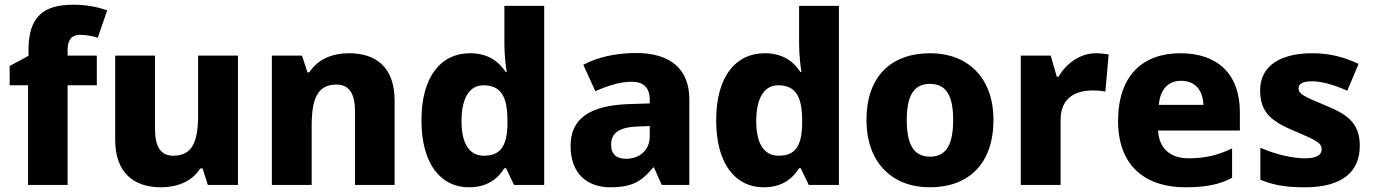

<svg xmlns="http://www.w3.org/2000/svg" viewBox="-20 -785 5831 815"><path d="M391 -423V-549H267V-574C267 -614 283 -637 319 -637C350 -637 374 -631 395 -625L435 -741C395 -755 349 -765 291 -765C166 -765 101 -715 101 -574V-548L21 -505V-423H99V0H267V-423Z M990 -549H821V-299C821 -186 798 -124 716 -124C661 -124 638 -163 638 -238V-549H469V-191C469 -50 550 10 663 10C731 10 795 -14 830 -70H840L862 0H990Z M1461 -559C1388 -559 1328 -532 1293 -478H1285L1262 -549H1134V0H1303V-250C1303 -363 1326 -426 1408 -426C1463 -426 1487 -387 1487 -311V0H1655V-358C1655 -499 1577 -559 1461 -559Z M1970 10C2048 10 2093 -26 2121 -71H2128L2162 0H2290V-760H2121V-597C2121 -553 2127 -503 2131 -479H2127C2097 -524 2052 -559 1975 -559C1853 -559 1769 -462 1769 -274C1769 -88 1852 10 1970 10ZM2034 -124C1975 -124 1939 -171 1939 -271C1939 -372 1975 -423 2032 -423C2110 -423 2134 -370 2134 -272V-257C2132 -167 2106 -124 2034 -124Z M2681 -560C2593 -560 2516 -542 2456 -510L2507 -398C2560 -421 2612 -438 2661 -438C2709 -438 2738 -415 2738 -362V-346L2644 -343C2485 -336 2402 -283 2402 -166C2402 -46 2474 10 2571 10C2662 10 2705 -15 2752 -74H2756L2789 0H2906V-364C2906 -493 2824 -560 2681 -560ZM2687 -248 2738 -250V-206C2738 -147 2694 -111 2638 -111C2600 -111 2574 -128 2574 -170C2574 -217 2603 -245 2687 -248Z M3221 10C3299 10 3344 -26 3372 -71H3379L3413 0H3541V-760H3372V-597C3372 -553 3378 -503 3382 -479H3378C3348 -524 3303 -559 3226 -559C3104 -559 3020 -462 3020 -274C3020 -88 3103 10 3221 10ZM3285 -124C3226 -124 3190 -171 3190 -271C3190 -372 3226 -423 3283 -423C3361 -423 3385 -370 3385 -272V-257C3383 -167 3357 -124 3285 -124Z M4197 -276C4197 -458 4085 -559 3929 -559C3760 -559 3658 -458 3658 -276C3658 -92 3770 10 3926 10C4094 10 4197 -92 4197 -276ZM3829 -276C3829 -377 3858 -429 3927 -429C3998 -429 4026 -377 4026 -276C4026 -174 3998 -120 3928 -120C3857 -120 3829 -174 3829 -276Z M4632 -559C4563 -559 4505 -514 4473 -459H4466L4440 -549H4313V0H4482V-275C4482 -377 4554 -401 4618 -401C4641 -401 4660 -399 4672 -396L4686 -554C4674 -556 4650 -559 4632 -559Z M4991 -559C4832 -559 4726 -466 4726 -271C4726 -78 4845 10 5011 10C5100 10 5156 -2 5210 -30V-155C5149 -126 5095 -113 5025 -113C4944 -113 4899 -159 4896 -231H5243V-309C5243 -473 5146 -559 4991 -559ZM4994 -442C5056 -442 5087 -398 5088 -340H4899C4905 -410 4942 -442 4994 -442Z M5752 -166C5752 -263 5699 -300 5605 -338C5511 -377 5492 -387 5492 -410C5492 -430 5512 -440 5550 -440C5591 -440 5645 -424 5699 -400L5747 -514C5680 -545 5620 -559 5550 -559C5416 -559 5329 -506 5329 -402C5329 -310 5374 -271 5472 -230C5572 -188 5590 -177 5590 -151C5590 -127 5569 -113 5518 -113C5470 -113 5394 -129 5330 -158V-22C5389 2 5441 10 5519 10C5679 10 5752 -57 5752 -166Z"/></svg>

Font: Noto Sans Gurmukhi ExtraBold
Style: Regular
Weight: 800
Designer: Jelle Bosma - Monotype Design Team
Foundry: Monotype Imaging Inc.
Version: Version 2.004